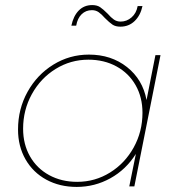

<svg xmlns="http://www.w3.org/2000/svg" viewBox="-20 -734 711 756"><path d="M51 -224Q51 -305 88.5 -372.5Q126 -440 190 -479.5Q254 -519 330 -519Q418 -519 480 -470Q542 -421 557 -340L592 -517H612L509 0H489L515 -128Q476 -66 414.5 -32Q353 2 282 2Q215 2 162.5 -26.5Q110 -55 80.5 -106.5Q51 -158 51 -224ZM541 -290Q541 -351 514 -398.5Q487 -446 438.5 -472.5Q390 -499 328 -499Q258 -499 199 -462.5Q140 -426 105.5 -363.5Q71 -301 71 -227Q71 -166 98 -118.5Q125 -71 173.5 -44.5Q222 -18 284 -18Q354 -18 413 -54.5Q472 -91 506.5 -153.5Q541 -216 541 -290ZM454 -629Q435 -629 423 -637Q411 -645 393 -663Q380 -678 368.5 -686Q357 -694 342 -694Q318 -694 301.5 -678Q285 -662 280 -633H261Q269 -671 290 -692.5Q311 -714 343 -714Q362 -714 374 -706Q386 -698 404 -680Q417 -665 428.5 -657Q440 -649 455 -649Q479 -649 498 -665.5Q517 -682 522 -710H541Q533 -673 510 -651Q487 -629 454 -629Z"/></svg>

Font: Gontserrat Thin
Style: Italic
Weight: 250
Italic angle: -11.3°
Designer: Julieta Ulanovsky
Foundry: Julieta Ulanovsky
Version: Version 6.001